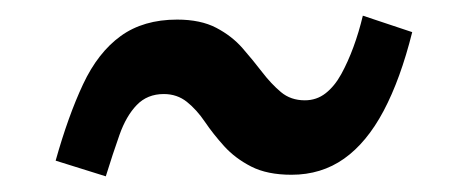

<svg xmlns="http://www.w3.org/2000/svg" viewBox="-20 -474 581 245"><path d="M206 -449Q236 -449 256 -438.5Q276 -428 289.5 -412.5Q303 -397 314.5 -382Q326 -367 338.5 -356.5Q351 -346 369 -346Q384 -346 395.5 -355Q407 -364 415.5 -379.5Q424 -395 431 -414Q438 -433 443 -454L506 -433Q491 -373 469.5 -332.5Q448 -292 419 -271.5Q390 -251 352 -251Q321 -251 300.5 -261.5Q280 -272 266 -287.5Q252 -303 241.5 -318.5Q231 -334 218.5 -344Q206 -354 189 -354Q168 -354 154.5 -340Q141 -326 132.5 -302Q124 -278 115 -249L51 -269Q67 -326 86 -366.5Q105 -407 134 -428Q163 -449 206 -449Z"/></svg>

Font: Roboto Serif Medium
Style: Italic
Weight: 500
Italic angle: -10°
Designer: Greg Gazdowicz
Foundry: Commercial Type
Version: Version 1.008